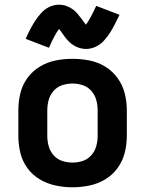

<svg xmlns="http://www.w3.org/2000/svg" viewBox="-20 -788 616 816"><path d="M288 8Q324 8 360 0.5Q396 -7 427 -25.5Q458 -44 479.5 -73.5Q501 -103 510 -138.5Q519 -174 519 -210V-320Q519 -356 510 -391.5Q501 -427 479.5 -456.5Q458 -486 427 -505Q396 -524 360 -531Q324 -538 288 -538Q252 -538 216.5 -531Q181 -524 149.5 -505Q118 -486 96.5 -456.5Q75 -427 66.5 -391.5Q58 -356 58 -320V-210Q58 -174 66.5 -138.5Q75 -103 96.5 -73.5Q118 -44 149.5 -25.5Q181 -7 216.5 0.5Q252 8 288 8ZM288 -97Q266 -97 244.5 -104Q223 -111 208 -128Q193 -145 187 -166.5Q181 -188 181 -210V-320Q181 -342 187 -363.5Q193 -385 208 -402Q223 -419 244.5 -426Q266 -433 288 -433Q310 -433 331.5 -426Q353 -419 368 -402Q383 -385 389 -363.5Q395 -342 395 -320V-210Q395 -188 389 -166.5Q383 -145 368 -128Q353 -111 331.5 -104Q310 -97 288 -97ZM346 -580Q367 -580 387 -589.5Q407 -599 421 -614.5Q435 -630 445 -645Q455 -660 465.5 -680Q476 -700 488 -725L389 -763Q375 -733 364 -713Q353 -693 345 -683Q337 -694 328.5 -705.5Q320 -717 309.5 -729.5Q299 -742 287 -750Q275 -758 261 -763Q247 -768 231 -768Q209 -768 189.5 -758.5Q170 -749 155.5 -733Q141 -717 131 -702Q121 -687 110.5 -667.5Q100 -648 89 -623L188 -585Q201 -615 212 -635Q223 -655 231 -665Q236 -659 241.5 -651Q247 -643 252 -636Q257 -629 263.5 -621.5Q270 -614 277 -607.5Q284 -601 292 -596Q300 -591 308.5 -587.5Q317 -584 326.5 -582Q336 -580 346 -580Z"/></svg>

Font: Iosevka Sparkle
Style: Bold
Weight: 700
Designer: Belleve Invis
Foundry: Belleve Invis
Version: Version 4.5.0; ttfautohint (v1.8.3)